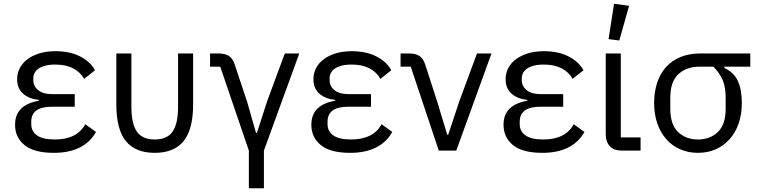

<svg xmlns="http://www.w3.org/2000/svg" viewBox="-20 -800 4031 1020"><path d="M490 -99Q427 12 266 12Q161 12 110.5 -29Q60 -70 60 -137Q60 -191 92 -222.5Q124 -254 187 -265V-269Q133 -275 102 -303Q71 -331 71 -379Q71 -411 85 -438Q99 -465 125.5 -485Q152 -505 189.5 -516.5Q227 -528 275 -528Q350 -528 404 -501Q458 -474 485 -427L427 -381Q407 -417 368.5 -437Q330 -457 274 -457Q242 -457 220 -451Q198 -445 184 -435Q170 -425 163.5 -412Q157 -399 157 -386V-374Q157 -342 183 -321Q209 -300 255 -300H377V-233H255Q146 -233 146 -153V-141Q146 -102 177 -80.5Q208 -59 271 -59Q389 -59 433 -140Z M678 -234Q678 -143 707 -101Q736 -59 802 -59Q868 -59 897 -101Q926 -143 926 -234V-516H1006V-246Q1006 -112 955 -50Q904 12 802 12Q700 12 649 -50Q598 -112 598 -246V-516H678Z M1302 0 1150 -446H1096V-516H1141Q1174 -516 1195 -503.5Q1216 -491 1227 -457L1293 -259L1340 -94H1345L1398 -259L1493 -516H1570L1382 0V200H1302Z M2064 -99Q2001 12 1840 12Q1735 12 1684.5 -29Q1634 -70 1634 -137Q1634 -191 1666 -222.5Q1698 -254 1761 -265V-269Q1707 -275 1676 -303Q1645 -331 1645 -379Q1645 -411 1659 -438Q1673 -465 1699.5 -485Q1726 -505 1763.5 -516.5Q1801 -528 1849 -528Q1924 -528 1978 -501Q2032 -474 2059 -427L2001 -381Q1981 -417 1942.5 -437Q1904 -457 1848 -457Q1816 -457 1794 -451Q1772 -445 1758 -435Q1744 -425 1737.5 -412Q1731 -399 1731 -386V-374Q1731 -342 1757 -321Q1783 -300 1829 -300H1951V-233H1829Q1720 -233 1720 -153V-141Q1720 -102 1751 -80.5Q1782 -59 1845 -59Q1963 -59 2007 -140Z M2311 0 2162 -446H2108V-516H2153Q2186 -516 2207 -503.5Q2228 -491 2239 -457L2303 -259L2356 -84H2361L2419 -259L2514 -516H2591L2404 0Z M3085 -99Q3022 12 2861 12Q2756 12 2705.5 -29Q2655 -70 2655 -137Q2655 -191 2687 -222.5Q2719 -254 2782 -265V-269Q2728 -275 2697 -303Q2666 -331 2666 -379Q2666 -411 2680 -438Q2694 -465 2720.5 -485Q2747 -505 2784.5 -516.5Q2822 -528 2870 -528Q2945 -528 2999 -501Q3053 -474 3080 -427L3022 -381Q3002 -417 2963.5 -437Q2925 -457 2869 -457Q2837 -457 2815 -451Q2793 -445 2779 -435Q2765 -425 2758.5 -412Q2752 -399 2752 -386V-374Q2752 -342 2778 -321Q2804 -300 2850 -300H2972V-233H2850Q2741 -233 2741 -153V-141Q2741 -102 2772 -80.5Q2803 -59 2866 -59Q2984 -59 3028 -140Z M3198 0ZM3383 0H3283Q3241 0 3219.5 -23.5Q3198 -47 3198 -85V-516H3278V-70H3383ZM3270 -585 3213 -592 3242 -780 3322 -769Z M3828 -446V-439Q3878 -416 3899.5 -370.5Q3921 -325 3921 -252Q3921 -193 3904 -144Q3887 -95 3856 -60.5Q3825 -26 3782.5 -7Q3740 12 3688 12Q3636 12 3593 -7Q3550 -26 3519.5 -60.5Q3489 -95 3472 -144Q3455 -193 3455 -252Q3455 -311 3471 -360Q3487 -409 3518 -443.5Q3549 -478 3595 -497Q3641 -516 3700 -516H3966V-446ZM3700 -446Q3626 -446 3583.5 -405.5Q3541 -365 3541 -283V-221Q3541 -139 3582 -99Q3623 -59 3688 -59Q3753 -59 3794 -99Q3835 -139 3835 -221V-283Q3835 -338 3819 -375Q3803 -412 3770 -446Z"/></svg>

Font: Aneliza
Style: Regular
Weight: 400
Designer: Mike Abbink, Paul van der Laan, Pieter van Rosmalen
Foundry: Bold Monday
Version: Version 3.001;September 8, 2019;FontCreator 11.5.0.2425 64-b